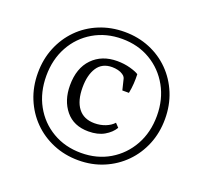

<svg xmlns="http://www.w3.org/2000/svg" viewBox="-114 -736 955 904"><g transform="rotate(20 364.0 -283.5)"><path d="M362 -106Q288 -106 247.5 -155.5Q207 -205 207 -281Q207 -367 254 -415.5Q301 -464 378 -464Q413 -464 443.5 -455.5Q474 -447 487 -438Q488 -416 486.5 -391.5Q485 -367 480 -342H447L435 -391Q434 -397 431 -403Q428 -409 419 -415Q409 -422 394.5 -425.5Q380 -429 365 -429Q315 -429 290.5 -391.5Q266 -354 266 -292Q266 -225 294 -188.5Q322 -152 376 -152Q405 -152 430.5 -162Q456 -172 471 -189L489 -170Q473 -143 441 -124.5Q409 -106 362 -106ZM87 -285Q87 -202 122.5 -137.5Q158 -73 221 -36Q284 1 364 1Q444 1 506.5 -36Q569 -73 605 -137.5Q641 -202 641 -285Q641 -367 605 -431.5Q569 -496 506.5 -533Q444 -570 364 -570Q284 -570 221 -533Q158 -496 122.5 -431.5Q87 -367 87 -285ZM45 -284Q45 -353 69 -411.5Q93 -470 136 -513.5Q179 -557 237.5 -581Q296 -605 364 -605Q432 -605 490 -581Q548 -557 591 -513.5Q634 -470 658 -411.5Q682 -353 682 -284Q682 -215 658 -156.5Q634 -98 591 -54.5Q548 -11 490 13.5Q432 38 364 38Q296 38 237.5 13.5Q179 -11 136 -54.5Q93 -98 69 -156.5Q45 -215 45 -284Z"/></g></svg>

Font: Yrsa Light
Style: Regular
Weight: 300
Designer: Anna Giedrys (Yrsa+Rasa design), David Brezina (Yrsa art-direction, Rasa art-direction, design)
Foundry: Rosetta Type Foundry
Version: Version 2.004